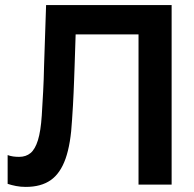

<svg xmlns="http://www.w3.org/2000/svg" viewBox="-20 -725 762 754"><path d="M81 9Q61 9 43 5.5Q25 2 10 -3V-116Q21 -112 32 -110.5Q43 -109 55 -109Q82 -109 100 -124Q118 -139 129 -174.5Q140 -210 144 -271Q147 -320 149.5 -366Q152 -412 153 -465L161 -705H654V0H524V-674L574 -590H210L280 -680L273 -466Q272 -436 271 -410Q270 -384 269 -360Q268 -336 266.5 -310Q265 -284 263 -255Q258 -160 237.5 -102Q217 -44 179 -17.5Q141 9 81 9Z"/></svg>

Font: TikTok Sans 24pt SemiBold
Style: Regular
Weight: 600
Version: Version 4.000